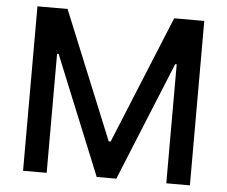

<svg xmlns="http://www.w3.org/2000/svg" viewBox="-52 -786 1001 846"><g transform="rotate(5 449.0 -363.5)"><path d="M79.9 -727.3H213.1L444.6 -161.9H453.1L684.7 -727.3H817.8V0H713.4V-526.3H706.7L492.2 -1.1H405.5L191.1 -526.6H184.3V0H79.9Z"/></g></svg>

Font: Inter Zeller Medium
Style: Regular
Weight: 500
Designer: Rasmus Andersson; Joe Bland
Foundry: zeller
Version: Version 3.015;git-dec3a8cb1